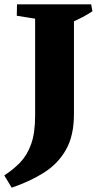

<svg xmlns="http://www.w3.org/2000/svg" viewBox="-44 -682 470 890"><path d="M10.2 188 -24.2 131Q17.8 104 49.8 70.8Q81.8 37.5 100.2 -13.8Q118.8 -65 118.8 -146V-662H298.8V-153Q298.8 -53 261.8 12Q224.8 77 160.1 118Q95.5 159 10.2 188ZM171.8 -587 33.8 -609 34.8 -662H174.8ZM285.5 -577 284.5 -662H378.5L384.5 -630Q363.2 -615.5 338.4 -602.5Q313.5 -589.5 285.5 -577Z"/></svg>

Font: Eczar
Style: Regular
Weight: 400
Designer: Vaibhav Singh
Foundry: Rosetta Type Foundry
Version: Version 2.000